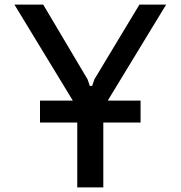

<svg xmlns="http://www.w3.org/2000/svg" viewBox="-20 -820 790 840"><path d="M363 -473 373 -444H383L393 -473L590 -800H707L432 -348V0H318V-348L43 -800H169ZM155 -380H595V-284H155Z"/></svg>

Font: Martian Mono VF sWd Rg
Style: Regular
Weight: 400
Width: 6
Monospace: yes
Designer: Roman Shamin
Foundry: Evil Martians
Version: Version 1.100